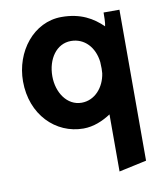

<svg xmlns="http://www.w3.org/2000/svg" viewBox="-82 -561 725 858"><g transform="rotate(-10 280.5 -132.5)"><path d="M266 13C312 13 354 -5 391 -29V230L516 203V-482H444C444 -470 444 -435 440 -420C397 -462 342 -495 255 -495C128 -495 36 -376 36 -241C36 -90 140 13 266 13ZM278 -102C212 -102 169 -167 169 -241C169 -319 212 -382 278 -382C339 -382 383 -335 391 -267C391 -257 392 -247 392 -237C392 -230 391 -223 391 -216C382 -153 338 -102 278 -102Z"/></g></svg>

Font: Bluebird
Style: Nrw
Weight: 400
Designer: Jasper
Foundry: Cannot Into Space Fonts
Version: Version 0.98